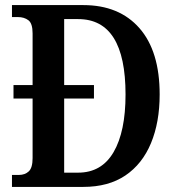

<svg xmlns="http://www.w3.org/2000/svg" viewBox="-20 -734 695 754"><path d="M27 0V-47H54Q78 -47 93 -61Q108 -75 108 -113V-347H33V-400H108V-603Q108 -642 91.5 -654.5Q75 -667 50 -667H27V-714H307Q448 -714 527.5 -623.5Q607 -533 607 -363Q607 -254 573 -172Q539 -90 472.5 -45Q406 0 307 0ZM287 -56Q379 -56 426 -136.5Q473 -217 473 -363Q473 -659 287 -659H232V-400H349V-347H232V-56Z"/></svg>

Font: Noto Serif Khmer Condensed SemiBold
Style: Regular
Weight: 600
Width: 3
Designer: Danh Hong and the Monotype Design Team
Foundry: Monotype Imaging Inc.
Version: Version 2.004; ttfautohint (v1.8.4.7-5d5b)